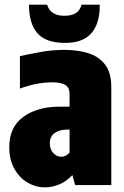

<svg xmlns="http://www.w3.org/2000/svg" viewBox="-20 -798 535 828"><path d="M174 10Q134 10 99 -10.5Q64 -31 42 -70Q20 -109 20 -164Q20 -250 80.5 -294Q141 -338 237 -338H280V-393Q280 -422 260 -432.5Q240 -443 209 -443Q171 -443 136 -436Q101 -429 66 -416V-556Q111 -566 159.5 -574.5Q208 -583 257 -583Q312 -583 358 -569.5Q404 -556 432 -521Q460 -486 460 -421V0H304L292 -43Q267 -16 236 -3Q205 10 174 10ZM244 -122Q264 -122 280 -140V-239H267Q237 -239 216 -224.5Q195 -210 195 -181Q195 -153 210 -137.5Q225 -122 244 -122ZM410 -778Q410 -770 410 -762.5Q410 -755 409 -747Q403 -682 367 -647.5Q331 -613 260 -613Q178 -613 141.5 -654.5Q105 -696 105 -778H183Q198 -730 257 -730Q289 -730 307 -741.5Q325 -753 332 -778Z"/></svg>

Font: Protest Strike
Style: Regular
Weight: 400
Designer: Octavio Pardo
Foundry: Ashler Design
Version: Version 2.005; ttfautohint (v1.8.4.7-5d5b)